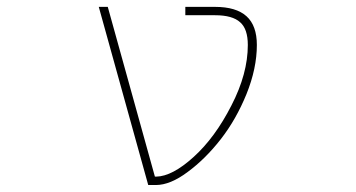

<svg xmlns="http://www.w3.org/2000/svg" viewBox="-20 -564 1040 561"><path d="M413.1 -23.4 268.6 -543.9H294.9L432.6 -47.9H436.5Q483.4 -48.8 545.9 -105.5Q608.4 -162.1 656.2 -255.9Q704.1 -348.6 704.1 -432.6Q704.1 -479.5 681.6 -499Q659.2 -519.5 608.4 -519.5H521.5V-543.9H608.4Q669.9 -543.9 700.2 -516.6Q730.5 -489.3 730.5 -432.6Q730.5 -364.3 700.2 -289.1Q669.9 -214.8 625 -157.2Q580.1 -99.6 528.3 -61.5Q477.5 -23.4 435.5 -23.4Z"/></svg>

Font: Mgen+ 1m thin
Style: Regular
Weight: 100
Designer: [Source Han Sans]
Ryoko NISHIZUKA  (kana & ideographs); Paul D. Hunt (Latin, Greek & Cyrillic); Wenlong ZHANG  (bopomofo
Version: Version 1.059.20150602